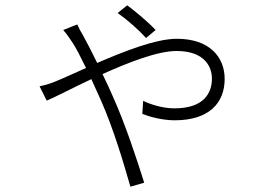

<svg xmlns="http://www.w3.org/2000/svg" viewBox="-20 -638 1040 723"><path d="M566 -525C536 -557 485 -599 459 -618L423 -589C460 -563 502 -526 530 -495ZM218 -525C230 -512 245 -490 254 -476C266 -458 284 -423 304 -382C256 -361 216 -342 188 -331C174 -325 153 -318 129 -313L156 -259C193 -275 254 -307 324 -340C336 -313 349 -285 361 -258C408 -151 445 -26 471 65L523 50C496 -36 452 -171 404 -277C393 -302 380 -331 366 -359C466 -404 574 -446 645 -446C749 -446 778 -388 778 -342C778 -288 748 -230 637 -230C592 -230 547 -245 519 -258L516 -209C544 -198 592 -185 638 -185C767 -185 826 -250 826 -341C826 -423 769 -492 646 -492C567 -492 448 -445 346 -401C326 -442 306 -481 292 -506C284 -519 277 -532 271 -546Z"/></svg>

Font: Noto Sans JP Light
Style: Regular
Weight: 300
Designer: Ryoko NISHIZUKA (kana & ideographs); Paul D. Hunt (Latin, Greek & Cyrillic); Wenlong ZHANG (bopomofo); Sandoll Communica
Foundry: Adobe Systems Incorporated
Version: Version 1.004;PS 1.004;hotconv 1.0.82;makeotf.lib2.5.63406